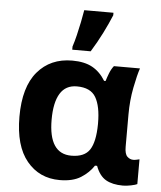

<svg xmlns="http://www.w3.org/2000/svg" viewBox="-56 -844 758 903"><g transform="rotate(5 323.5 -393.0)"><path d="M259 10Q163 10 104 -61.5Q45 -133 45 -271Q45 -411 106 -483Q167 -555 270 -555Q328 -555 365 -534.5Q402 -514 427 -473H434Q439 -490 447 -510.5Q455 -531 467 -546H590Q579 -514 567 -453Q555 -392 555 -325V-173Q555 -139 567.5 -127Q580 -115 596 -115Q603 -115 612 -117Q621 -119 625 -120V-3Q618 1 596.5 5.5Q575 10 558 10Q508 10 477 -8Q446 -26 429 -72H419Q397 -38 359 -14Q321 10 259 10ZM304 -109Q366 -109 390.5 -146.5Q415 -184 416 -266V-272Q416 -352 391.5 -394Q367 -436 302 -436Q249 -436 223 -393.5Q197 -351 197 -270Q197 -109 304 -109ZM265 -606V-621Q273 -645 280.5 -676Q288 -707 294.5 -739Q301 -771 305 -796H443V-784Q427 -745 404 -699Q381 -653 352 -606Z"/></g></svg>

Font: Noto IKEA Arabic
Style: Bold
Weight: 700
Designer: Monotype Design Team
Foundry: Monotype Imaging Inc.
Version: Version 1.200